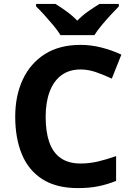

<svg xmlns="http://www.w3.org/2000/svg" viewBox="-20 -954 677 984"><path d="M393 -598Q335 -598 295 -568.5Q255 -539 234.5 -484.5Q214 -430 214 -355Q214 -279 232.5 -225.5Q251 -172 291 -144Q331 -116 393 -116Q437 -116 480.5 -126Q524 -136 575 -154V-27Q528 -8 482 1Q436 10 379 10Q269 10 197.5 -35.5Q126 -81 92 -163.5Q58 -246 58 -356Q58 -464 97 -547Q136 -630 210.5 -677Q285 -724 393 -724Q446 -724 499.5 -710.5Q553 -697 602 -674L553 -551Q513 -570 472.5 -584Q432 -598 393 -598ZM290 -774Q276 -797 253.5 -824Q231 -851 207.5 -877Q184 -903 165 -921V-934H264Q290 -918 320 -896.5Q350 -875 376 -848Q402 -875 433 -896.5Q464 -918 490 -934H589V-921Q571 -903 547 -877Q523 -851 500.5 -824Q478 -797 464 -774Z"/></svg>

Font: Noto Sans Cham
Style: Regular
Weight: 400
Designer: Monotype Design Team
Foundry: Monotype Imaging Inc.
Version: Version 2.002